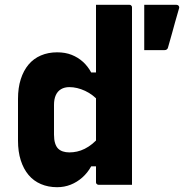

<svg xmlns="http://www.w3.org/2000/svg" viewBox="-20 -770 767 800"><path d="M55 -184V-358Q55 -404 66.5 -440Q78 -476 99 -501Q120 -526 150.5 -539Q181 -552 218 -552Q252 -552 278.5 -541.5Q305 -531 325.5 -512.5Q346 -494 360 -468H395V-345Q368 -376 334.5 -391.5Q301 -407 269 -407Q249 -407 234.5 -398.5Q220 -390 212.5 -373.5Q205 -357 205 -333V-209Q205 -188 209.5 -173.5Q214 -159 222 -151Q230 -143 242 -139Q254 -135 269 -135Q285 -135 301 -138.5Q317 -142 333 -150Q349 -158 364.5 -170.5Q380 -183 395 -201V-77H360Q345 -50 323 -30.5Q301 -11 274.5 -0.5Q248 10 218 10Q181 10 150.5 -3Q120 -16 99 -41Q78 -66 66.5 -102Q55 -138 55 -184ZM380 -650Q380 -675 380 -700Q380 -725 380 -750Q397 -750 414.5 -750Q432 -750 449.5 -750Q467 -750 484.5 -750Q502 -750 519 -750Q523 -750 525 -748.5Q527 -747 528.5 -745Q530 -743 530 -739Q530 -666 530 -592Q530 -518 530 -444Q530 -370 530 -296.5Q530 -223 530 -149Q530 -112 530 -75Q530 -38 530 0Q513 0 495.5 0Q478 0 460.5 0Q443 0 425.5 0Q408 0 391 0Q388 0 385.5 -1.5Q383 -3 381.5 -5Q380 -7 380 -11Q380 -91 380 -171Q380 -251 380 -330.5Q380 -410 380 -490Q380 -570 380 -650ZM664 -561Q644 -561 626.5 -561Q609 -561 581 -561Q581 -600 581 -627.5Q581 -655 581 -682.5Q581 -710 581 -750Q603 -750 624 -750Q645 -750 667.5 -750Q690 -750 715 -750Q721 -750 724.5 -745.5Q728 -741 726 -735Q716 -700 709.5 -677.5Q703 -655 697 -632Q691 -609 680 -572Q679 -567 675 -564Q671 -561 664 -561Z"/></svg>

Font: Recursive ExtraBold
Style: Regular
Weight: 800
Version: Version 1.085